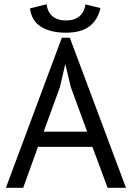

<svg xmlns="http://www.w3.org/2000/svg" viewBox="-20 -890 625 910"><path d="M418 -194H160L90 0H8L273 -711H311L577 0H490ZM187 -266H393L315 -479L290 -585H289L264 -477ZM201 -870Q205 -833 229 -813Q253 -793 293 -793Q333 -793 356.5 -813Q380 -833 385 -869L456 -852Q445 -798 405.5 -766.5Q366 -735 292 -735Q221 -735 175.5 -762.5Q130 -790 122 -850Z"/></svg>

Font: PTSans
Style: Regular
Weight: 400
Designer: A.Korolkova, O.Umpeleva, V.Yefimov
Foundry: ParaType Ltd
Version: Version 2.003W OFL